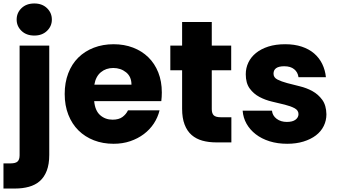

<svg xmlns="http://www.w3.org/2000/svg" viewBox="-51 -821 1945 1107"><path d="M147 -616Q101 -616 73 -643Q45 -670 45 -708Q45 -747 73 -774Q101 -801 147 -801Q192 -801 220 -774Q248 -747 248 -708Q248 -670 220 -643Q192 -616 147 -616ZM233 -558V72Q233 126 218.5 163.5Q204 201 178 223.5Q152 246 115.5 256Q79 266 36 266H-31V121H10Q39 121 50.5 110Q62 99 62 74V-558Z M602 -429Q560 -429 530.5 -404.5Q501 -380 493 -333H707Q707 -379 676 -404Q645 -429 602 -429ZM869 -185Q859 -144 836 -109Q813 -74 778.5 -48Q744 -22 700 -7Q656 8 604 8Q542 8 490.5 -12Q439 -32 401.5 -69Q364 -106 343 -159.5Q322 -213 322 -279Q322 -345 342.5 -398.5Q363 -452 400.5 -489Q438 -526 490 -546Q542 -566 604 -566Q665 -566 716 -546.5Q767 -527 804 -491Q841 -455 861.5 -403.5Q882 -352 882 -288Q882 -263 879 -238H492Q497 -183 526.5 -157Q556 -131 598 -131Q634 -131 655 -146.5Q676 -162 687 -185Z M999 -416H931V-558H999V-694H1170V-558H1282V-416H1170V-192Q1170 -167 1181.5 -156Q1193 -145 1222 -145H1283V0H1196Q1152 0 1116 -10Q1080 -20 1054 -42.5Q1028 -65 1013.5 -102.5Q999 -140 999 -194Z M1831 -162Q1831 -126 1815.5 -94.5Q1800 -63 1770.5 -40.5Q1741 -18 1699 -5Q1657 8 1605 8Q1549 8 1503 -6.5Q1457 -21 1423.5 -47Q1390 -73 1370.5 -107.5Q1351 -142 1348 -183H1517Q1520 -154 1544 -136Q1568 -118 1603 -118Q1636 -118 1653 -131Q1670 -144 1670 -163Q1670 -185 1647.5 -197Q1625 -209 1591 -217.5Q1557 -226 1518 -235Q1479 -244 1445 -262Q1411 -280 1388.5 -311Q1366 -342 1366 -393Q1366 -429 1381 -460.5Q1396 -492 1425 -515.5Q1454 -539 1496 -552.5Q1538 -566 1593 -566Q1647 -566 1689 -552Q1731 -538 1760.5 -512.5Q1790 -487 1807 -452Q1824 -417 1828 -376H1670Q1666 -405 1645 -422Q1624 -439 1588 -439Q1526 -439 1526 -396Q1526 -374 1548.5 -362.5Q1571 -351 1604.5 -342Q1638 -333 1677.5 -323.5Q1717 -314 1750.5 -295.5Q1784 -277 1807 -245.5Q1830 -214 1831 -162Z"/></svg>

Font: SVN-Poppins
Style: Bold
Weight: 700
Designer: Ninad Kale (Devanagari), Jonny Pinhorn (Latin)
Foundry: Indian Type Foundry
Version: Version 3.200;PS 1.000;hotconv 16.6.54;makeotf.lib2.5.65590